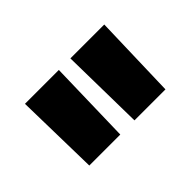

<svg xmlns="http://www.w3.org/2000/svg" viewBox="-53 -818 517 517"><g transform="rotate(-45 205.5 -560.0)"><path d="M350 -440H232L228 -680H357ZM178 -440H60L55 -680H184Z"/></g></svg>

Font: Titillium-CLs Web
Style: CLs-Bold
Weight: 700
Version: Version 1.002;PS 57.000;hotconv 1.0.70;makeotf.lib2.5.55311